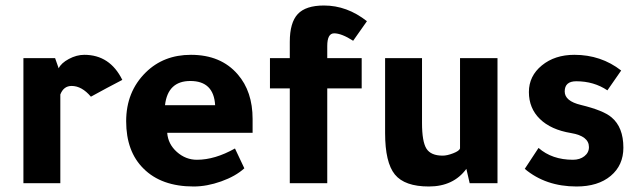

<svg xmlns="http://www.w3.org/2000/svg" viewBox="-20 -665 2317 697"><path d="M180 -454 193 -417Q202 -436 230 -451Q258 -466 286 -466Q379 -466 424 -375Q407 -366 367 -345Q329 -324 310 -314Q277 -353 240 -353Q211 -353 199 -322V0H65V-454Z M897 -183H587Q590 -142 622 -113.5Q654 -85 695 -85Q760 -85 833 -126L867 -54Q835 -25 783 -6.5Q731 12 683 12Q566 12 501 -53Q438 -115 438 -225Q438 -332 509 -402Q574 -466 673 -466Q782 -466 843 -395Q897 -333 897 -233ZM579 -283H761Q756 -371 671 -371Q589 -371 579 -283Z M960 -344V-454H1032V-513Q1032 -583 1061 -614Q1090 -645 1156 -645Q1240 -645 1312 -588L1262 -517Q1220 -544 1193 -544Q1168 -544 1168 -498V-454H1293V-344H1168V0H1032V-344Z M1673 -52Q1626 12 1537 12Q1449 12 1413.5 -31.5Q1378 -75 1378 -182V-454H1512V-219Q1512 -151 1528 -125.5Q1544 -100 1587 -100Q1603 -100 1625 -108.5Q1647 -117 1650 -126V-454H1786V0H1685Z M1885 -52 1935 -128Q1984 -85 2060 -85Q2085 -85 2101.5 -98Q2118 -111 2118 -131Q2118 -171 2053 -182Q1980 -194 1940 -233Q1900 -272 1900 -331Q1900 -389 1947 -427.5Q1994 -466 2065 -466Q2162 -466 2235 -409L2185 -337Q2136 -370 2072 -370Q2030 -370 2030 -333Q2030 -298 2089 -284Q2171 -264 2200 -239Q2243 -203 2243 -129Q2243 -65 2197 -26.5Q2151 12 2073 12Q1961 12 1885 -52Z"/></svg>

Font: Tajawal ExtraBold
Style: Regular
Weight: 800
Designer: Boutros Fonts
Foundry: Created by Boutros International 2017
Version: Version 1.700